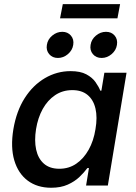

<svg xmlns="http://www.w3.org/2000/svg" viewBox="-20 -887 650 918"><path d="M224.6 10.7Q158.2 10.7 112.5 -23.4Q66.9 -57.6 48.3 -120.4Q29.8 -183.1 43.9 -269Q58.6 -356 98.1 -418Q137.7 -480 194.8 -513.4Q252 -546.9 317.4 -546.9Q364.3 -546.9 392.6 -531.7Q420.9 -516.6 436.3 -494.9Q451.7 -473.1 459.5 -453.6H464.8L479 -539.1H585L495.6 0H391.6L405.3 -83.5H397.9Q382.8 -63 359.9 -41Q336.9 -19 303.7 -4.2Q270.5 10.7 224.6 10.7ZM263.7 -80.1Q309.1 -80.1 344.5 -104.2Q379.9 -128.4 403.8 -170.9Q427.7 -213.4 436.5 -269.5Q446.3 -326.2 436.5 -367.9Q426.8 -409.7 398.9 -432.9Q371.1 -456.1 325.7 -456.1Q279.3 -456.1 243.4 -431.9Q207.5 -407.7 184.3 -366Q161.1 -324.2 152.3 -269.5Q143.6 -214.8 152.8 -171.9Q162.1 -128.9 189.9 -104.5Q217.8 -80.1 263.7 -80.1ZM465.8 -609.9Q439.5 -609.9 424.1 -628.2Q408.7 -646.5 413.1 -672.4Q417 -698.7 438.7 -716.8Q460.4 -734.9 486.8 -734.9Q513.2 -734.9 528.3 -716.8Q543.5 -698.7 539.1 -672.4Q535.2 -646.5 513.7 -628.2Q492.2 -609.9 465.8 -609.9ZM256.8 -609.9Q230.5 -609.9 215.1 -628.2Q199.7 -646.5 204.1 -672.4Q208 -698.7 229.7 -716.8Q251.5 -734.9 277.8 -734.9Q303.7 -734.9 319.1 -716.8Q334.5 -698.7 330.1 -672.4Q326.2 -646.5 304.7 -628.2Q283.2 -609.9 256.8 -609.9ZM554.2 -867.2 541.5 -799.3H267.1L280.3 -867.2Z"/></svg>

Font: Inter 18pt Medium
Style: Italic
Weight: 500
Italic angle: -9.3988°
Designer: Rasmus Andersson
Foundry: rsms
Version: Version 4.001;git-66647c0bb